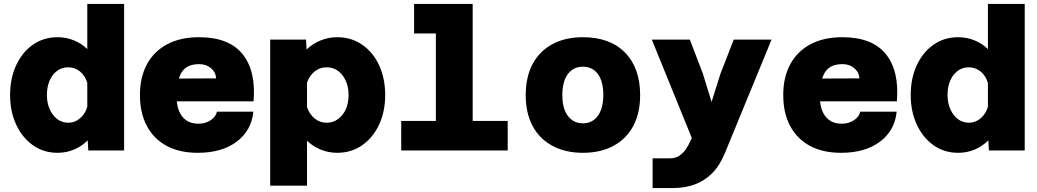

<svg xmlns="http://www.w3.org/2000/svg" viewBox="-20 -760 5240 970"><path d="M271 -572Q314 -572 353.5 -556Q393 -540 421 -512V-740H607V0H426L423 -51Q395 -22 355.5 -5Q316 12 271 12Q200 12 146 -26.5Q92 -65 61.5 -131Q31 -197 31 -280Q31 -364 61.5 -430Q92 -496 146 -534Q200 -572 271 -572ZM325 -140Q358 -140 384 -162Q410 -184 421 -220V-341Q410 -378 384 -399Q358 -420 324 -420Q293 -420 268.5 -402Q244 -384 230.5 -352.5Q217 -321 217 -280Q217 -240 231 -208.5Q245 -177 269 -158.5Q293 -140 325 -140Z M979 12Q887 12 822 -23Q757 -58 722 -123.5Q687 -189 687 -280Q687 -370 722.5 -435.5Q758 -501 825 -536.5Q892 -572 985 -572Q1137 -572 1205.5 -486.5Q1274 -401 1261 -248H832L833 -363L1072 -364Q1070 -395 1046 -415.5Q1022 -436 986 -436Q924 -436 898 -395Q872 -354 872 -271Q872 -231 884 -200.5Q896 -170 920.5 -152.5Q945 -135 983 -135Q1017 -135 1044 -152.5Q1071 -170 1076 -196H1260Q1251 -101 1176 -44.5Q1101 12 979 12Z M1684 -572Q1755 -572 1810 -534Q1865 -496 1895.5 -430Q1926 -364 1926 -280Q1926 -197 1895.5 -131Q1865 -65 1810 -26.5Q1755 12 1684 12Q1639 12 1599.5 -4.5Q1560 -21 1531 -49V178H1345V-560H1526L1529 -510Q1559 -539 1599 -555.5Q1639 -572 1684 -572ZM1630 -140Q1663 -140 1688 -158.5Q1713 -177 1727 -208Q1741 -239 1741 -280Q1741 -321 1726.5 -352.5Q1712 -384 1687.5 -402Q1663 -420 1630 -420Q1596 -420 1569.5 -399Q1543 -378 1531 -342V-219Q1543 -183 1569.5 -161.5Q1596 -140 1630 -140Z M2182 0V-740H2368V0ZM2007 0V-149H2545V0ZM2072 -591V-740H2275V-591Z M2925 12Q2836 12 2770.5 -23.5Q2705 -59 2670.5 -124Q2636 -189 2636 -279Q2636 -371 2670.5 -436Q2705 -501 2770 -536.5Q2835 -572 2925 -572Q3061 -572 3137.5 -494.5Q3214 -417 3214 -279Q3214 -189 3179.5 -124Q3145 -59 3080 -23.5Q3015 12 2925 12ZM2925 -137Q2973 -137 3000.5 -175Q3028 -213 3028 -280Q3028 -349 3000.5 -386Q2973 -423 2925 -423Q2877 -423 2849 -386Q2821 -349 2821 -279Q2821 -212 2849 -174.5Q2877 -137 2925 -137Z M3531 -388 3575 -245 3620 -388 3687 -560H3878L3642 14Q3616 77 3577.5 115.5Q3539 154 3489.5 172Q3440 190 3381 190H3277V40H3364Q3393 40 3412.5 26.5Q3432 13 3445.5 -7Q3459 -27 3468 -48L3475 -63L3273 -560H3465Z M4229 12Q4137 12 4072 -23Q4007 -58 3972 -123.5Q3937 -189 3937 -280Q3937 -370 3972.5 -435.5Q4008 -501 4075 -536.5Q4142 -572 4235 -572Q4387 -572 4455.5 -486.5Q4524 -401 4511 -248H4082L4083 -363L4322 -364Q4320 -395 4296 -415.5Q4272 -436 4236 -436Q4174 -436 4148 -395Q4122 -354 4122 -271Q4122 -231 4134 -200.5Q4146 -170 4170.5 -152.5Q4195 -135 4233 -135Q4267 -135 4294 -152.5Q4321 -170 4326 -196H4510Q4501 -101 4426 -44.5Q4351 12 4229 12Z M4821 -572Q4864 -572 4903.5 -556Q4943 -540 4971 -512V-740H5157V0H4976L4973 -51Q4945 -22 4905.5 -5Q4866 12 4821 12Q4750 12 4696 -26.5Q4642 -65 4611.5 -131Q4581 -197 4581 -280Q4581 -364 4611.5 -430Q4642 -496 4696 -534Q4750 -572 4821 -572ZM4875 -140Q4908 -140 4934 -162Q4960 -184 4971 -220V-341Q4960 -378 4934 -399Q4908 -420 4874 -420Q4843 -420 4818.5 -402Q4794 -384 4780.5 -352.5Q4767 -321 4767 -280Q4767 -240 4781 -208.5Q4795 -177 4819 -158.5Q4843 -140 4875 -140Z"/></svg>

Font: Azeret Mono Thin ExtraBold
Style: Regular
Weight: 800
Version: Version 1.002